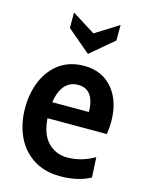

<svg xmlns="http://www.w3.org/2000/svg" viewBox="-112 -797 668 876"><g transform="rotate(15 221.5 -359.0)"><path d="M415 -231H135Q140 -156 176.5 -118.5Q213 -81 268 -81Q334 -81 396 -117L401 -22Q342 10 258 10Q183 10 130 -25Q77 -60 50.5 -119Q24 -178 24 -250Q24 -322 49 -380Q74 -438 121.5 -471.5Q169 -505 236 -505Q320 -505 370 -446.5Q420 -388 420 -289Q420 -264 415 -231ZM310 -307Q310 -356 291 -385Q272 -414 231 -414Q193 -414 169 -387Q145 -360 137 -307ZM127 -655V-728L237 -659L347 -728V-655L237 -562Z"/></g></svg>

Font: Cabin Condensed SemiBold
Style: Regular
Weight: 600
Width: 3
Designer: Pablo Impallari
Foundry: Pablo Impallari. http://www.impallari.com Igino Marini. http://www.ikern.com
Version: Version 2.001